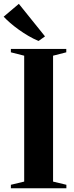

<svg xmlns="http://www.w3.org/2000/svg" viewBox="-36 -1004 396 1024"><path d="M93 -35.5V-707L22 -725V-743H317.5V-725L247 -707V-35.5L318 -18.5V0H22V-18.5ZM168.5 -786Q142 -797 115.5 -812.5Q89 -828 64.2 -845.8Q39.5 -863.5 19 -881.2Q-1.5 -899 -16.5 -915L64.5 -983.5L204 -810L170.5 -786Z"/></svg>

Font: Merriweather 144pt
Style: Bold
Weight: 700
Version: Version 2.100